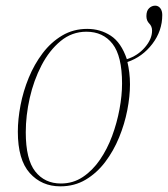

<svg xmlns="http://www.w3.org/2000/svg" viewBox="-20 -648 593 678"><path d="M193 10Q127 10 85 -37Q43 -84 43 -183Q43 -227 52.5 -276.5Q62 -326 81.5 -373.5Q101 -421 130.5 -460Q160 -499 199.5 -522.5Q239 -546 288 -546Q334 -546 371 -522Q408 -498 428 -439Q466 -451 491.5 -480.5Q517 -510 517 -540Q517 -555 507 -565Q497 -575 497 -591Q497 -610 506.5 -619Q516 -628 528 -628Q539 -628 546 -619Q553 -610 553 -595Q553 -539 518 -493Q483 -447 430 -429Q434 -412 436.5 -392Q439 -372 439 -350Q439 -308 429.5 -259Q420 -210 400.5 -162.5Q381 -115 351.5 -76Q322 -37 282.5 -13.5Q243 10 193 10ZM195 0Q238 0 272.5 -23Q307 -46 333 -84Q359 -122 376 -168Q393 -214 402 -262.5Q411 -311 411 -353Q411 -450 377.5 -493Q344 -536 285 -536Q234 -536 194 -503Q154 -470 126.5 -417Q99 -364 85 -302Q71 -240 71 -181Q71 -85 104.5 -42.5Q138 0 195 0Z"/></svg>

Font: Noto Serif Display SemiCondensed Thin
Style: Italic
Weight: 100
Width: 4
Italic angle: -12°
Designer: Monotype Design Team
Foundry: Monotype Imaging Inc.
Version: Version 2.009